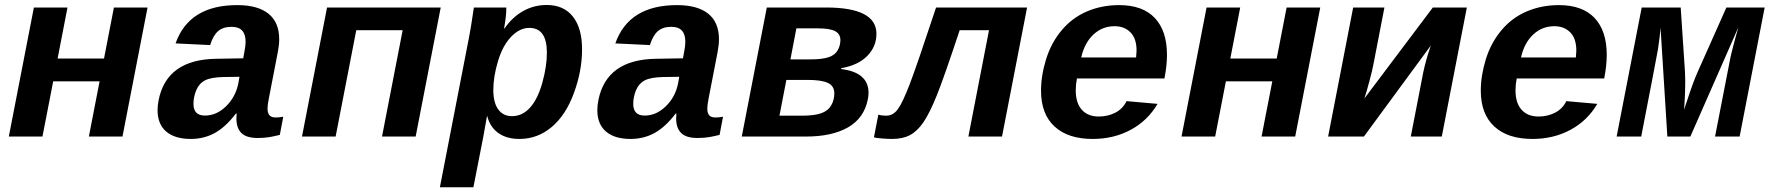

<svg xmlns="http://www.w3.org/2000/svg" viewBox="-20 -559 7244 786"><path d="M584 -528.3 481.4 0H343.8L387.7 -226.1H197.8L153.8 0H16.1L118.7 -528.3H256.3L215.8 -319.3H405.8L446.3 -528.3Z M761.2 9.8Q695.8 9.8 660.4 -20.5Q625 -50.8 625 -108.4Q625 -127.4 629.4 -149.4Q662.6 -315.9 866.2 -318.4L975.6 -320.3L980.5 -347.2Q985.4 -370.6 985.4 -388.2Q985.4 -449.2 928.2 -449.2Q893.6 -449.2 873 -431.6Q852.5 -414.1 840.3 -374.5L698.7 -381.3Q753.9 -538.1 951.2 -538.1Q1035.6 -538.1 1079.3 -502.7Q1123 -467.3 1123 -398.4Q1123 -376 1117.7 -347.7L1080.6 -156.2Q1075.2 -129.4 1075.2 -114.7Q1075.2 -96.7 1082.8 -87.4Q1090.3 -78.1 1108.9 -78.1Q1124.5 -78.1 1139.6 -81.1L1125.5 -6.8Q1112.8 -3.9 1102.5 -1.5Q1092.3 1 1082.3 2.4Q1072.3 3.9 1061 4.9Q1049.8 5.9 1035.2 5.9Q988.8 5.9 968.3 -14.4Q947.8 -34.7 947.8 -74.2L948.7 -94.2H945.8Q903.8 -39.1 859.4 -14.6Q814.9 9.8 761.2 9.8ZM960.4 -244.6 895 -243.7Q843.8 -242.7 819.3 -230Q794.9 -217.3 783.4 -189.7Q772 -162.1 772 -133.8Q772 -85.9 818.8 -85.9Q866.7 -85.9 905.8 -124.3Q944.8 -162.6 955.6 -217.8Z M1784.2 -528.3 1681.6 0H1543.9L1628.4 -435.5H1438.5L1354 0H1216.3L1318.8 -528.3Z M2052.7 -528.3V-524.4Q2052.7 -492.2 2043.5 -442.4H2045.4Q2076.7 -488.3 2121.1 -513.4Q2165.5 -538.6 2218.3 -538.6Q2287.6 -538.6 2325.2 -491.2Q2362.8 -443.8 2362.8 -356.9Q2362.8 -268.6 2329.3 -177.7Q2295.9 -86.9 2238 -38.6Q2180.2 9.8 2106.4 9.8Q2054.7 9.8 2020.8 -13.9Q1986.8 -37.6 1974.6 -83.5H1973.6L1958 3.4L1918 207.5H1780.8L1901.4 -413.1Q1907.2 -441.9 1919.9 -528.3ZM1999.5 -190.4Q1999.5 -139.2 2019.5 -111.3Q2039.6 -83.5 2075.7 -83.5Q2118.7 -83.5 2150.1 -118.7Q2181.6 -153.8 2200.2 -220.5Q2218.8 -287.1 2218.8 -343.3Q2218.8 -444.8 2147 -444.8Q2107.4 -444.8 2072.8 -408.9Q2038.1 -373 2018.8 -309.1Q1999.5 -245.1 1999.5 -190.4Z M2561.5 9.8Q2496.1 9.8 2460.7 -20.5Q2425.3 -50.8 2425.3 -108.4Q2425.3 -127.4 2429.7 -149.4Q2462.9 -315.9 2666.5 -318.4L2775.9 -320.3L2780.8 -347.2Q2785.6 -370.6 2785.6 -388.2Q2785.6 -449.2 2728.5 -449.2Q2693.8 -449.2 2673.3 -431.6Q2652.8 -414.1 2640.6 -374.5L2499 -381.3Q2554.2 -538.1 2751.5 -538.1Q2835.9 -538.1 2879.6 -502.7Q2923.3 -467.3 2923.3 -398.4Q2923.3 -376 2918 -347.7L2880.9 -156.2Q2875.5 -129.4 2875.5 -114.7Q2875.5 -96.7 2883.1 -87.4Q2890.6 -78.1 2909.2 -78.1Q2924.8 -78.1 2939.9 -81.1L2925.8 -6.8Q2913.1 -3.9 2902.8 -1.5Q2892.6 1 2882.6 2.4Q2872.6 3.9 2861.3 4.9Q2850.1 5.9 2835.4 5.9Q2789.1 5.9 2768.6 -14.4Q2748 -34.7 2748 -74.2L2749 -94.2H2746.1Q2704.1 -39.1 2659.7 -14.6Q2615.2 9.8 2561.5 9.8ZM2760.7 -244.6 2695.3 -243.7Q2644 -242.7 2619.6 -230Q2595.2 -217.3 2583.7 -189.7Q2572.3 -162.1 2572.3 -133.8Q2572.3 -85.9 2619.1 -85.9Q2667 -85.9 2706.1 -124.3Q2745.1 -162.6 2755.9 -217.8Z M3361.3 -528.3Q3567.9 -528.3 3567.9 -420.9Q3567.9 -368.2 3530.5 -330.1Q3493.2 -292 3423.8 -279.8L3423.3 -276.4Q3535.6 -262.7 3535.6 -179.2Q3535.6 -167 3532.7 -152.3Q3517.6 -75.7 3451.9 -37.8Q3386.2 0 3279.3 0H3016.6L3119.1 -528.3ZM3170.9 -85.4H3262.2Q3314 -85.4 3342 -95.5Q3370.1 -105.5 3382.8 -127.7Q3395.5 -149.9 3395.5 -176.8Q3395.5 -207 3369.4 -219.5Q3343.3 -231.9 3285.2 -231.9H3199.2ZM3240.2 -442.9 3215.8 -315.9H3297.9Q3345.2 -315.9 3371.8 -324.7Q3398.4 -333.5 3409.4 -353.3Q3420.4 -373 3420.4 -395Q3420.4 -419.9 3398.9 -431.4Q3377.4 -442.9 3328.6 -442.9Z M3944.3 0 4028.8 -435.5H3908.7Q3844.2 -240.7 3814.9 -168.2Q3785.6 -95.7 3760.5 -58.8Q3735.4 -22 3705.6 -6.1Q3675.8 9.8 3631.3 9.8Q3613.3 9.8 3590.1 7.8Q3566.9 5.9 3557.6 3.4L3575.7 -89.8Q3587.9 -85.4 3607.9 -85.4Q3636.2 -85.4 3655.8 -112.3Q3675.3 -139.2 3704.3 -214.8Q3733.4 -290.5 3812 -528.3H4184.6L4082 0Z M4453.1 9.8Q4352.1 9.8 4296.9 -41.3Q4241.7 -92.3 4241.7 -188Q4241.7 -249.5 4262.5 -316.7Q4283.2 -383.8 4326.2 -435.1Q4369.1 -486.3 4429.7 -512.2Q4490.2 -538.1 4561.5 -538.1Q4657.7 -538.1 4707.5 -485.4Q4757.3 -432.6 4757.3 -334.5Q4757.3 -291.5 4747.6 -241.7L4747.1 -237.8H4388.7Q4383.8 -213.4 4383.8 -189.5Q4383.8 -137.2 4408.7 -109.6Q4433.6 -82 4478 -82Q4515.6 -82 4546.1 -97.9Q4576.7 -113.8 4591.8 -145L4718.8 -133.8Q4678.2 -64.9 4608.9 -27.6Q4539.6 9.8 4453.1 9.8ZM4543 -451.7Q4492.7 -451.7 4456.3 -417.7Q4419.9 -383.8 4406.2 -323.7H4630.9L4632.8 -351.6Q4632.8 -401.4 4607.9 -426.5Q4583 -451.7 4543 -451.7Z M5384.8 -528.3 5282.2 0H5144.5L5188.5 -226.1H4998.5L4954.6 0H4816.9L4919.4 -528.3H5057.1L5016.6 -319.3H5206.5L5247.1 -528.3Z M5647.5 -528.3 5602.5 -295.9Q5599.6 -277.8 5586.2 -227.5Q5572.8 -177.2 5565.4 -155.8L5845.7 -528.3H5984.9L5882.3 0H5755.4L5806.6 -263.7Q5817.9 -316.4 5837.4 -372.6L5563.5 0H5417L5519.5 -528.3Z M6253.4 9.8Q6152.3 9.8 6097.2 -41.3Q6042 -92.3 6042 -188Q6042 -249.5 6062.7 -316.7Q6083.5 -383.8 6126.5 -435.1Q6169.4 -486.3 6230 -512.2Q6290.5 -538.1 6361.8 -538.1Q6458 -538.1 6507.8 -485.4Q6557.6 -432.6 6557.6 -334.5Q6557.6 -291.5 6547.9 -241.7L6547.4 -237.8H6189Q6184.1 -213.4 6184.1 -189.5Q6184.1 -137.2 6209 -109.6Q6233.9 -82 6278.3 -82Q6315.9 -82 6346.4 -97.9Q6377 -113.8 6392.1 -145L6519 -133.8Q6478.5 -64.9 6409.2 -27.6Q6339.8 9.8 6253.4 9.8ZM6343.3 -451.7Q6293 -451.7 6256.6 -417.7Q6220.2 -383.8 6206.5 -323.7H6431.2L6433.1 -351.6Q6433.1 -401.4 6408.2 -426.5Q6383.3 -451.7 6343.3 -451.7Z M6899.9 0H6805.7L6777.8 -446.8Q6776.9 -430.2 6773.7 -404.3Q6770.5 -378.4 6767.6 -358.9Q6764.6 -339.4 6698.7 0H6598.1L6700.7 -528.3H6860.4L6877.9 -264.2L6878.9 -230.5Q6878.9 -168.5 6874 -109.9L6886.2 -146Q6911.6 -224.1 6929.7 -264.2L7047.4 -528.3H7204.1L7101.6 0H7001L7063.5 -321.3Q7065.9 -334 7076.7 -375.2Q7087.4 -416.5 7096.7 -447.8Z"/></svg>

Font: Cousine
Style: Bold Italic
Weight: 700
Italic angle: -12°
Monospace: yes
Designer: Steve Matteson
Foundry: Ascender Corporation
Version: Version 1.20